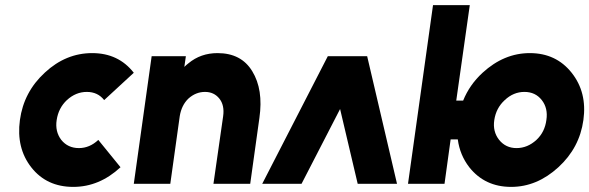

<svg xmlns="http://www.w3.org/2000/svg" viewBox="-20 -720 2308 752"><path d="M341 -512Q238 -512 156 -436Q73 -360 58 -250Q43 -140 103 -64Q163 12 267 12Q369 12 452 -65L365 -172Q331 -140 289 -140Q246 -140 220 -172Q195 -205 202 -250Q209 -297 242 -328Q277 -360 320 -360Q363 -360 388 -328L504 -435Q444 -512 341 -512Z M960 0 996 -258Q1004 -314 997 -359.5Q990 -405 968 -441Q925 -512 832 -512Q766 -512 718 -472Q714 -469 710 -465.5Q706 -462 702 -458L708 -500H574L504 0H647L684 -265Q691 -308 718 -334Q747 -360 783 -360Q818 -360 839 -334Q860 -308 854 -265L816 0Z M1007 0 1264 -500H1418L1535 0H1381L1312 -293L1161 0Z M1676 -700 1578 0H1721L1745 -174H1773Q1781 -113 1818 -65Q1879 12 1982 12Q2083 12 2167 -65Q2250 -141 2265 -250Q2280 -358 2219 -435Q2158 -512 2055 -512Q1954 -512 1870 -435Q1819 -388 1794 -326H1767L1820 -700ZM2034 -360Q2077 -360 2102 -328Q2127 -296 2120 -250Q2117 -227 2107.5 -207.5Q2098 -188 2081 -172Q2046 -140 2003 -140Q1961 -140 1935 -172Q1909 -205 1916 -250Q1923 -297 1957 -328Q1991 -360 2034 -360Z"/></svg>

Font: Unageo
Style: ExtraBold-Italic
Weight: 800
Designer: Richard Sepsi
Foundry: Richard Sepsi
Version: Version 2.000